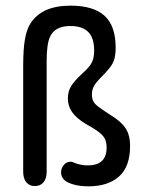

<svg xmlns="http://www.w3.org/2000/svg" viewBox="-20 -649 500 679"><path d="M283 -211Q314 -194 330 -181.5Q346 -169 351.5 -157Q357 -145 357 -127Q357 -64 290 -64Q278 -64 265.5 -66.5Q253 -69 241 -74Q237 -76 235 -76.5Q233 -77 230 -77Q215 -77 205.5 -65.5Q196 -54 196 -40Q196 -17 218 -5Q248 10 293 10Q361 10 400.5 -24.5Q440 -59 440 -133Q440 -158 433.5 -176.5Q427 -195 411.5 -211Q396 -227 368 -244Q342 -261 328 -271.5Q314 -282 309.5 -292Q305 -302 305 -315Q305 -332 312.5 -345Q320 -358 333 -371Q357 -395 369 -410.5Q381 -426 385 -442.5Q389 -459 389 -481Q389 -557 350 -593Q311 -629 229 -629Q127 -629 87 -565Q74 -544 68 -509Q62 -474 62 -417V-41Q62 -18 73 -4.5Q84 9 103 9Q123 9 134 -4.5Q145 -18 145 -41V-433Q145 -494 157 -519Q174 -557 229 -557Q271 -557 292 -536Q313 -515 313 -470Q313 -445 305 -428.5Q297 -412 271 -389Q242 -362 231 -343.5Q220 -325 220 -301Q220 -274 235 -252.5Q250 -231 283 -211Z"/></svg>

Font: Beiruti Medium
Style: Regular
Weight: 500
Designer: Arlette Boutros
Foundry: Boutros
Version: Version 1.41